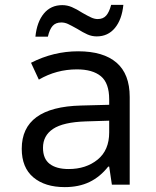

<svg xmlns="http://www.w3.org/2000/svg" viewBox="-20 -756 640 786"><path d="M69 -147Q69 -318 312 -324L427 -327V-349Q427 -416 393 -444Q359 -472 295 -472Q211 -472 139 -430L107 -499Q199 -546 300 -546Q403 -546 457 -499.5Q511 -453 511 -359V0H438L427 -74H423Q390 -32 346.5 -11Q303 10 245 10Q164 10 116.5 -30Q69 -70 69 -147ZM427 -214V-262L331 -259Q239 -256 197.5 -228.5Q156 -201 156 -151Q156 -106 183.5 -85Q211 -64 261 -64Q332 -64 379.5 -102.5Q427 -141 427 -214ZM235 -735Q255 -735 274 -727Q293 -719 318 -703Q339 -691 353 -684.5Q367 -678 380 -678Q402 -678 414.5 -692Q427 -706 435 -736H485Q479 -676 450.5 -641.5Q422 -607 376 -607Q356 -607 338 -615Q320 -623 296 -638Q271 -652 258 -658Q245 -664 231 -664Q208 -664 195.5 -650Q183 -636 176 -606H125Q131 -666 159.5 -700.5Q188 -735 235 -735Z"/></svg>

Font: Noto Sans Mono UI
Style: Regular
Weight: 400
Monospace: yes
Designer: Monotype Design team
Foundry: Monotype Imaging Inc.
Version: Version 1.000